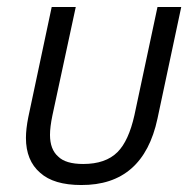

<svg xmlns="http://www.w3.org/2000/svg" viewBox="-20 -527 562 553"><path d="M54.7 -129.9Q54.7 -155.3 61.5 -189.5L128.9 -506.8H198.2L130.9 -194.3Q124 -161.1 124 -138.7Q124 -96.7 147.5 -76.2Q168.9 -54.7 219.7 -54.7Q284.2 -54.7 318.4 -88.9Q350.6 -121.1 367.2 -195.3L433.6 -506.8H502L433.6 -185.5Q392.6 6.8 213.9 5.9Q134.8 5.9 95.7 -29.3Q54.7 -64.5 54.7 -129.9Z"/></svg>

Font: Dinish
Style: Italic
Weight: 400
Italic angle: -12°
Designer: Bert Driehuis
Foundry: Playbeing
Version: Version 3.002; git-62d0f29-release